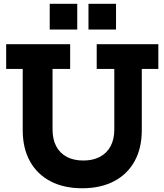

<svg xmlns="http://www.w3.org/2000/svg" viewBox="-20 -995 879 1026"><path d="M496.8 -758.9H826.1V-626.5H737.7V-299.5Q737.7 -203 699.2 -133.4Q660.7 -63.8 589.2 -26.4Q517.8 11 419 11Q320.8 11 249.6 -26.4Q178.4 -63.8 139.9 -133.4Q101.4 -203 101.4 -299.5V-626.5H13V-758.9H354.9V-626.5H260.8V-302.9Q260.8 -250.5 280.4 -213.4Q300 -176.4 336.8 -156.8Q373.6 -137.2 425.2 -137.2Q477 -137.2 514.1 -157Q551.2 -176.7 571 -213.8Q590.8 -250.8 590.8 -302.9V-626.5H496.8ZM245.7 -974.8H392.8V-837.3H245.7ZM452.8 -974.8H600V-837.3H452.8Z"/></svg>

Font: Hepta Slab ExtraLight
Style: Regular
Weight: 200
Designer: Michael LaGattuta
Foundry: Michael LaGattuta
Version: Version 1.100